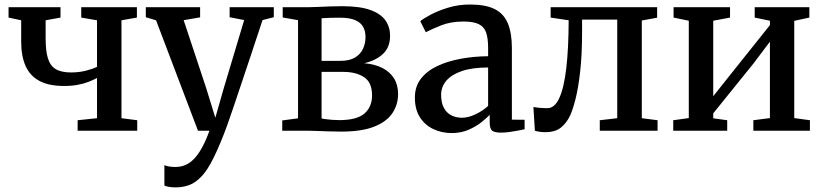

<svg xmlns="http://www.w3.org/2000/svg" viewBox="-20 -580 3649 852"><path d="M324.5 0V-46.5L410.5 -55.5V-234Q394 -225 372.8 -216.8Q351.5 -208.5 324.5 -203.5Q297.5 -198.5 264 -198.5Q197.5 -198.5 155.8 -220.5Q114 -242.5 94 -286.2Q74 -330 74 -395.5V-490L18 -502V-548H248.5V-502L182.5 -490V-409Q182.5 -354.5 192.5 -321.5Q202.5 -288.5 227 -273.5Q251.5 -258.5 295.5 -258.5Q331 -258.5 362 -266.5Q393 -274.5 410.5 -283.5V-490L340.5 -502V-548H587.5V-502L519 -490V-55.5L589 -46.5V0Z M758.5 251.5Q743 251.5 729.8 249.2Q716.5 247 709.5 243.5V152.5Q716 156.5 730 158.8Q744 161 758.5 161Q780.5 161 800.8 153Q821 145 839.5 126.5Q858 108 875.5 76.8Q893 45.5 909.5 0H858.5L672.5 -490L627 -503.5V-548H868V-503L795 -490.5L894.5 -190.5L935.5 -57.5L973.5 -190.5L1063.5 -491L999 -503.5V-548H1195V-503.5L1145 -491Q1116.5 -404.5 1092 -331Q1067.5 -257.5 1047.5 -198Q1027.5 -138.5 1012.5 -94.2Q997.5 -50 987.5 -22.2Q977.5 5.5 973.5 15Q943.5 92.5 914.8 145.2Q886 198 849.5 224.8Q813 251.5 758.5 251.5Z M1493.5 4Q1470 4 1440.2 3Q1410.5 2 1383.2 1Q1356 0 1339 0H1232.5V-45.5L1302.5 -55V-490.5L1234.5 -502.5V-548H1346.5Q1363.5 -548 1389.5 -549.2Q1415.5 -550.5 1444.2 -551.5Q1473 -552.5 1498 -552.5Q1577.5 -552.5 1624 -535.5Q1670.5 -518.5 1690.8 -489Q1711 -459.5 1711 -421.5Q1711 -370 1679.2 -340.5Q1647.5 -311 1596 -299.5Q1643 -295.5 1676.5 -278.5Q1710 -261.5 1728.2 -232.5Q1746.5 -203.5 1746.5 -163Q1746.5 -116 1721.5 -78.2Q1696.5 -40.5 1641 -18.2Q1585.5 4 1493.5 4ZM1485.5 -47Q1564 -47 1597.5 -76.5Q1631 -106 1631 -156.5Q1631 -214.5 1595.2 -237.8Q1559.5 -261 1503.5 -261H1407V-54.5Q1414.5 -52.5 1427 -51Q1439.5 -49.5 1454.8 -48.2Q1470 -47 1485.5 -47ZM1407 -310H1491Q1531 -310 1555.5 -324.8Q1580 -339.5 1591 -363.8Q1602 -388 1602 -415.5Q1602 -441 1591.8 -460.2Q1581.5 -479.5 1556.5 -490.5Q1531.5 -501.5 1488 -501.5Q1467 -501.5 1446.2 -501Q1425.5 -500.5 1407 -499Z M1984.5 10.5Q1941 10.5 1903.8 -6.8Q1866.5 -24 1843.8 -59Q1821 -94 1821 -147Q1821 -196.5 1848.2 -231.2Q1875.5 -266 1921.8 -287.5Q1968 -309 2026 -319.5Q2084 -330 2146 -330.5V-368Q2146 -410.5 2137 -436Q2128 -461.5 2104.2 -473Q2080.5 -484.5 2037 -484.5Q1980 -484.5 1937 -467.2Q1894 -450 1869.5 -437L1845 -486Q1856.5 -496 1889 -513.8Q1921.5 -531.5 1967.8 -545.8Q2014 -560 2065.5 -560Q2134.5 -560 2175 -539.8Q2215.5 -519.5 2233.5 -476.5Q2251.5 -433.5 2251.5 -366V-49L2308 -48.5V-6.5Q2297 -4 2279 -0.5Q2261 3 2240.8 5.8Q2220.5 8.5 2203 8.5Q2176 8.5 2164.5 0.2Q2153 -8 2153 -37V-70.5Q2141 -57.5 2117 -38.2Q2093 -19 2059.5 -4.2Q2026 10.5 1984.5 10.5ZM2030.5 -57.5Q2057.5 -57.5 2089.5 -72.5Q2121.5 -87.5 2146 -110V-280.5Q2076 -280.5 2029.8 -264.8Q1983.5 -249 1960.5 -221.8Q1937.5 -194.5 1937.5 -159.5Q1937.5 -124.5 1949.5 -101.8Q1961.5 -79 1982.8 -68.2Q2004 -57.5 2030.5 -57.5Z M2399.5 6.5Q2384.5 6.5 2372.5 4.5Q2360.5 2.5 2353.5 0L2347 -105Q2357.5 -103 2374.5 -101.5Q2391.5 -100 2409.5 -100Q2441 -100 2461.8 -144.8Q2482.5 -189.5 2492.8 -276.5Q2503 -363.5 2503.5 -490L2423.5 -502V-548H2896V-501.5L2828 -489V-55.5L2898 -46.5V0H2641.5V-46.5L2719 -55.5V-493H2563V-443.5Q2563 -337 2554.5 -262.5Q2546 -188 2533.8 -140.2Q2521.5 -92.5 2509.5 -66.5Q2494.5 -35 2469.5 -14.2Q2444.5 6.5 2399.5 6.5Z M2967.5 0V-46.5L3036.5 -56V-488L2969 -502V-548H3219.5V-502L3145 -488V-153L3212.5 -238L3396.5 -468.5V-488L3329 -502V-548H3571.5V-502L3504.5 -487.5V-56L3574 -46.5V0H3323V-46.5L3396.5 -56V-395L3324.5 -299.5L3145 -77V-55L3207 -46.5V0Z"/></svg>

Font: Merriweather 36pt Medium
Style: Regular
Weight: 500
Version: Version 2.100